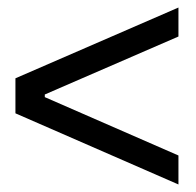

<svg xmlns="http://www.w3.org/2000/svg" viewBox="-20 -616 520 510"><path d="M454 -519 99 -365V-358L454 -203V-126L21 -315V-408L454 -596Z"/></svg>

Font: Mona Sans Condensed
Style: Regular
Weight: 400
Width: 3
Designer: Deni Anggara
Foundry: GitHub
Version: Version 2.000